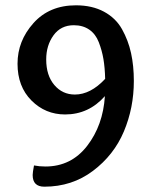

<svg xmlns="http://www.w3.org/2000/svg" viewBox="-20 -693 575 723"><path d="M262 -337Q321 -337 376 -396Q375 -438 369.5 -470.5Q364 -503 352 -534Q340 -565 316 -581.5Q292 -598 258 -598Q209 -598 181.5 -560Q154 -522 154 -469Q154 -409 184.5 -373Q215 -337 262 -337ZM266 -673Q327 -673 371.5 -649Q416 -625 439.5 -583Q463 -541 473.5 -493Q484 -445 484 -388Q484 -287 446.5 -198Q409 -109 330 -49.5Q251 10 147 10Q103 10 103 -34Q103 -43 108 -70Q128 -66 151 -66Q248 -66 308 -143.5Q368 -221 375 -331Q314 -262 225 -262Q151 -262 98.5 -314.5Q46 -367 46 -453Q46 -539 106 -606Q166 -673 266 -673Z"/></svg>

Font: Overlock
Style: Bold
Weight: 700
Designer: Dario Muhafara
Foundry: Dario Manuel Muhafara
Version: Version 1.001